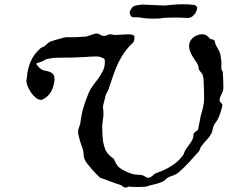

<svg xmlns="http://www.w3.org/2000/svg" viewBox="-20 -857 1057 887"><path d="M442.4 -36.1Q437 -40.5 426.5 -51.3Q416 -62 405 -74.5Q394 -86.9 384.5 -99.1Q375 -111.3 372.1 -118.2Q369.1 -125 367.9 -131.1Q366.7 -137.2 366.2 -143.1Q365.7 -148.9 365.2 -155Q364.7 -161.1 362.8 -167.5Q360.4 -173.8 356.4 -184.6Q352.5 -195.3 349.1 -207Q345.7 -218.8 343.3 -230Q340.8 -241.2 340.8 -248.5Q340.8 -257.3 345 -268.3Q349.1 -279.3 351.1 -287.1Q355 -323.7 364.7 -357.7Q374.5 -391.6 389.2 -426.8Q397 -445.3 409.7 -461.9Q422.4 -478.5 434.6 -495.4Q446.8 -512.2 455.6 -530Q464.4 -547.9 464.4 -569.3Q464.4 -574.7 463.9 -579.3Q463.4 -584 460.9 -586.4Q454.1 -589.4 449.5 -591.3Q444.8 -593.3 440.9 -594.5Q437 -595.7 432.9 -595.9Q428.7 -596.2 423.3 -596.2Q410.6 -596.2 396 -595.2Q381.3 -594.2 360.6 -593Q339.8 -591.8 310.5 -591.1Q281.2 -590.3 238.8 -590.3Q236.3 -590.3 229.7 -589.6Q223.1 -588.9 215.8 -587.6Q208.5 -586.4 201.9 -585.2Q195.3 -584 192.9 -583.5Q182.1 -576.2 172.4 -572.5Q162.6 -568.8 149.9 -564.5Q148.9 -564.5 148.2 -563.5Q147.5 -562.5 147.5 -561.5Q152.8 -552.7 161.6 -544.2Q170.4 -535.6 181.2 -532.2Q190.4 -529.8 199.7 -527.8Q209 -525.9 216.1 -522Q223.1 -518.1 227.5 -511Q231.9 -503.9 231.9 -490.7L231 -479Q228.5 -467.3 225.8 -457.3Q223.1 -447.3 218.8 -438.5Q214.4 -429.7 207.5 -421.4Q200.7 -413.1 190.4 -405.3Q189.9 -405.3 187.7 -403.8Q185.5 -402.3 182.4 -400.4Q179.2 -398.4 176 -397Q172.9 -395.5 170.9 -395.5Q157.7 -395.5 145.5 -405.3Q133.3 -415 123.8 -429Q114.3 -442.9 108.2 -457.8Q102.1 -472.7 101.6 -482.4Q101.6 -482.9 102.1 -485.6Q102.5 -488.3 103 -491.5Q103.5 -494.6 104 -497.3Q104.5 -500 104.5 -501Q107.4 -540.5 122.1 -574Q136.7 -607.4 168.5 -635.3Q169.4 -636.2 174.8 -638.2Q180.2 -640.1 181.2 -641.1Q185.5 -643.1 189.7 -647Q193.8 -650.9 198 -654.8Q202.1 -658.7 206.8 -661.9Q211.4 -665 216.8 -666.5Q222.7 -668.5 233.4 -671.6Q244.1 -674.8 254.9 -677.7Q265.6 -680.7 274.2 -682.9Q282.7 -685.1 284.2 -685.1H331.5Q333 -685.5 338.4 -685.8Q343.8 -686 350.3 -686.5Q356.9 -687 363 -687.3Q369.1 -687.5 372.1 -687.5Q378.9 -688 386 -690.4Q393.1 -692.9 400.4 -695.6Q407.7 -698.2 414.8 -700.2Q421.9 -702.1 428.7 -702.1Q432.1 -702.1 435.8 -700.4Q439.5 -698.7 443.1 -696.5Q446.8 -694.3 450.9 -692.6Q455.1 -690.9 460 -690.9Q468.8 -690.9 475.3 -694.8Q481.9 -698.7 489.3 -698.7L511.2 -695.3L572.3 -698.7Q581.1 -698.7 586.7 -697.8Q592.3 -696.8 601.1 -690.9Q601.1 -681.2 600.3 -673.3Q599.6 -665.5 594.2 -659.7Q572.3 -639.2 556.2 -616.7Q540 -594.2 528.1 -569.6Q516.1 -544.9 506.6 -518.6Q497.1 -492.2 487.8 -463.9L482.9 -449.2Q480.5 -440.4 474.9 -431.2Q469.2 -421.9 466.8 -412.1Q465.8 -405.8 463.9 -398.4Q461.9 -391.1 460 -383.8Q458 -376.5 456.5 -369.6Q455.1 -362.8 455.1 -358.4Q457.5 -352.5 457.5 -343.3Q457.5 -334 458 -326.2L452.1 -277.8Q452.1 -258.3 453.1 -238.3Q454.1 -218.3 456.5 -201.7Q460.4 -181.2 467 -165.3Q473.6 -149.4 490.2 -135.3Q494.6 -130.9 498.8 -128.7Q502.9 -126.5 506.3 -122.6Q506.8 -121.1 508.5 -117.2Q510.3 -113.3 512.5 -108.9Q514.6 -104.5 516.8 -100.6Q519 -96.7 520 -96.2Q522.9 -88.9 533.4 -81.3Q543.9 -73.7 556.6 -67.4Q569.3 -61 581.8 -56.6Q594.2 -52.2 601.1 -50.8Q602.5 -50.8 607.4 -50.5Q612.3 -50.3 617.7 -49.8Q623 -49.3 627.7 -48.8Q632.3 -48.3 633.3 -48.3Q637.2 -47.9 641.4 -45.9Q645.5 -43.9 649.7 -41.7Q653.8 -39.6 657.5 -37.6Q661.1 -35.6 664.6 -35.6Q673.3 -35.6 680.9 -42.2Q688.5 -48.8 694.8 -54.2Q714.4 -61.5 732.9 -69.6Q751.5 -77.6 768.3 -87.9Q785.2 -98.1 800.3 -111.6Q815.4 -125 828.1 -143.6L830.6 -151.4Q834 -160.6 839.6 -168.7Q845.2 -176.8 851.3 -184.8Q857.4 -192.9 863 -201.7Q868.7 -210.4 872.1 -220.7L874.5 -239.7Q877.4 -244.1 880.6 -246.6Q883.8 -249 886.7 -251Q889.6 -252.9 892.1 -255.4Q894.5 -257.8 896 -261.7Q896 -264.6 897.5 -272.5Q898.9 -280.3 900.9 -288.8Q902.8 -297.4 904.3 -304.9Q905.8 -312.5 905.8 -314.9Q911.6 -335.4 917.2 -358.2Q922.9 -380.9 922.9 -401.9Q922.9 -425.3 922.1 -447Q921.4 -468.8 920.4 -490.7Q920.4 -492.2 919.7 -495.8Q918.9 -499.5 918 -503.7Q917 -507.8 916 -511Q915 -514.2 914.6 -515.1L900.9 -532.2Q898.4 -536.1 897.7 -543Q897 -549.8 896 -553.2Q891.6 -563.5 884.3 -574Q877 -584.5 870.1 -595.7Q863.3 -606.9 858.4 -619.1Q853.5 -631.3 853.5 -645.5Q853.5 -656.7 858.6 -666.5Q863.8 -676.3 872.3 -683.3Q880.9 -690.4 891.6 -694.6Q902.3 -698.7 913.6 -698.7Q920.9 -698.7 925.8 -697.3Q930.7 -695.8 934.3 -693.4Q938 -690.9 941.2 -687.3Q944.3 -683.6 949.2 -679.2Q950.7 -676.8 953.9 -676.3Q957 -675.8 960.4 -675Q963.9 -674.3 966.8 -673.1Q969.7 -671.9 971.2 -668.9Q971.7 -668 972.7 -664.8Q973.6 -661.6 973.6 -659.7Q975.1 -652.8 978.3 -646.7Q981.4 -640.6 985.1 -634.8Q988.8 -628.9 991.9 -622.8Q995.1 -616.7 997.1 -609.9Q997.6 -606 998.8 -600.1Q1000 -594.2 1000.7 -588.1Q1001.5 -582 1002.2 -577.1Q1002.9 -572.3 1002.9 -570.3L1002.4 -548.3Q1002.4 -542.5 1003.4 -536.4Q1004.4 -530.3 1008.8 -527.3Q1011.7 -495.1 1011.7 -465.3V-449.2Q1011.7 -440.9 1009 -434.3Q1006.3 -427.7 1003.2 -421.4Q1000 -415 997.3 -408.7Q994.6 -402.3 994.6 -394.5Q994.6 -389.6 996.6 -387Q998.5 -384.3 1001 -382.1Q1003.4 -379.9 1005.4 -377.4Q1007.3 -375 1007.3 -370.6Q1007.3 -370.1 1007.1 -369.1Q1006.8 -368.2 1006.8 -367.2Q1006.3 -365.7 1006.3 -364.3Q1001 -342.3 993.2 -322Q985.4 -301.8 971.2 -283.7Q968.8 -280.8 967 -276.4Q965.3 -272 964.1 -266.6Q962.9 -261.2 961.7 -255.6Q960.4 -250 959 -245.1Q950.7 -228 936.3 -212.4Q921.9 -196.8 911.1 -182.6Q905.8 -176.8 904.3 -169.4Q902.8 -162.1 897.5 -156.2Q875 -130.9 852.3 -106.2Q829.6 -81.5 802.2 -58.1Q792.5 -50.8 782.5 -47.4Q772.5 -43.9 761.2 -39.6Q756.3 -37.6 752.4 -34.4Q748.5 -31.2 744.9 -27.8Q741.2 -24.4 737.3 -21.5Q733.4 -18.6 728.5 -17.1Q710.9 -8.8 692.4 -5.1Q673.8 -1.5 655.8 4.9Q645 6.3 635.3 6.6Q625.5 6.8 614.3 6.8Q603.5 6.8 593.3 6.6Q583 6.3 573.2 4.9Q568.8 8.3 565.9 8.8Q563 9.3 558.1 9.3Q554.7 9.3 552 7.6Q549.3 5.9 546.6 3.7Q543.9 1.5 541 -0.5Q538.1 -2.4 534.2 -3.4Q522 -6.8 511.2 -10.7Q500.5 -14.6 489.5 -18.8Q478.5 -22.9 467 -27.3Q455.6 -31.7 442.4 -36.1ZM592.8 -825.2Q602.1 -830.6 609.4 -832Q616.7 -833.5 626.5 -834.5L635.3 -835.9L740.7 -831.5L772 -834.5Q796.9 -837.4 822.3 -837.4Q849.1 -837.4 875.5 -834.5Q882.8 -833 887.5 -828.1Q892.1 -823.2 891.1 -820.8Q891.1 -818.4 889.6 -813.2Q888.2 -808.1 887.2 -805.7Q885.3 -800.3 882.1 -795.4Q878.9 -790.5 872.6 -785.2Q870.1 -780.8 862.5 -777.3Q855 -773.9 845.7 -773.9Q831.5 -774.9 817.9 -775.4Q804.2 -775.9 790 -775.9Q774.4 -775.9 759.5 -775.4Q744.6 -774.9 729 -773.9Q727.5 -772.5 716.3 -771.7Q705.1 -771 689.9 -771Q681.2 -771 671.9 -771.2Q662.6 -771.5 654.5 -772.2Q646.5 -772.9 640.4 -773.7Q634.3 -774.4 631.3 -775.9L606.4 -777.3H593.3Q588.9 -778.8 585.7 -782Q582.5 -785.2 581.1 -789.6Q579.6 -793.9 579.3 -797.9Q579.1 -801.8 580.1 -804.7Q582.5 -810.1 586.4 -815.9Q590.3 -821.8 592.8 -825.2Z"/></svg>

Font: IM FELL English
Style: Italic
Weight: 400
Italic angle: -18°
Designer: Igino Marini
Foundry: Igino Marini
Version: 3.00